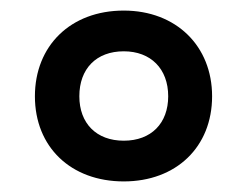

<svg xmlns="http://www.w3.org/2000/svg" viewBox="-20 -744 468 363"><path d="M214 -401C313 -401 381 -466 381 -562C381 -657 313 -724 214 -724C113 -724 46 -657 46 -562C46 -466 114 -401 214 -401ZM214 -478C162 -478 130 -511 130 -562C130 -614 162 -647 214 -647C265 -647 298 -614 298 -562C298 -511 266 -478 214 -478Z"/></svg>

Font: Noto Sans Kayah Li SemiBold
Style: Regular
Weight: 600
Designer: Monotype Design Team, Sérgio Martins
Foundry: Monotype Imaging Inc.
Version: Version 2.002